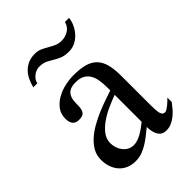

<svg xmlns="http://www.w3.org/2000/svg" viewBox="-156 -568 648 648"><g transform="rotate(-45 167.5 -244.5)"><path d="M334 -48.8Q327.1 -39.6 318.6 -29.5Q310.1 -19.5 300 -11.5Q290 -3.4 278.3 1.7Q266.6 6.8 253.9 6.8Q242.2 6.8 234.6 2Q227.1 -2.9 222.7 -11Q218.3 -19 216.6 -28.8Q214.8 -38.6 214.8 -48.8Q202.6 -39.1 190.4 -29.3Q178.2 -19.5 165 -11.5Q151.9 -3.4 137.7 1.7Q123.5 6.8 106.9 6.8Q87.9 6.8 73 0.2Q58.1 -6.3 47.9 -18.1Q37.6 -29.8 32.2 -45.7Q26.9 -61.5 26.9 -80.1Q26.9 -100.6 36.4 -117.7Q45.9 -134.8 61.5 -148.9Q77.1 -163.1 97.2 -174.6Q117.2 -186 138.2 -195.1Q159.2 -204.1 179.2 -210.9Q199.2 -217.8 214.8 -223.1V-236.8Q214.8 -253.9 212.6 -269.8Q210.4 -285.6 203.6 -298.1Q196.8 -310.5 184.6 -317.9Q172.4 -325.2 151.9 -325.2Q134.8 -325.2 125 -320.6Q115.2 -315.9 110.1 -307.4Q105 -298.8 103.5 -287.4Q102.1 -275.9 102.1 -262.2Q102.1 -245.6 95.7 -236.3Q89.4 -227.1 70.8 -227.1Q53.7 -227.1 46.9 -236.8Q40 -246.6 40 -262.2Q40 -285.2 52.2 -301.3Q64.5 -317.4 82.8 -327.6Q101.1 -337.9 122.6 -342.5Q144 -347.2 163.1 -347.2Q194.8 -347.2 216.6 -341.1Q238.3 -335 251.5 -321Q264.6 -307.1 270.3 -285.2Q275.9 -263.2 275.9 -231.9V-117.2Q275.9 -109.9 275.9 -101.6Q275.9 -93.3 276.1 -85.2Q276.4 -77.1 276.6 -70.1Q276.9 -63 277.8 -58.1Q278.8 -51.3 282.2 -45.7Q285.6 -40 293.9 -40Q297.9 -40 303.7 -43.7Q309.6 -47.4 315.4 -52.2Q321.3 -57.1 326.4 -62Q331.5 -66.9 334 -69.8ZM214.8 -202.1Q196.3 -195.3 174.3 -185.5Q152.3 -175.8 133.3 -162.8Q114.3 -149.9 101.6 -133.5Q88.9 -117.2 88.9 -97.2Q88.9 -85.9 92.3 -75.2Q95.7 -64.5 102.5 -55.7Q109.4 -46.9 118.9 -41.5Q128.4 -36.1 141.1 -36.1Q150.9 -36.1 160.6 -39.6Q170.4 -43 179.9 -48.6Q189.5 -54.2 198.5 -60.8Q207.5 -67.4 214.8 -73.2ZM289.6 -494.6Q288.1 -479.5 281.2 -465.1Q274.4 -450.7 263.7 -439.2Q252.9 -427.7 239.3 -420.9Q225.6 -414.1 209.5 -414.1Q189 -414.1 176.3 -419.4Q163.6 -424.8 152.8 -431.4Q142.1 -438 130.6 -443.6Q119.1 -449.2 101.1 -449.2Q93.3 -449.2 85.9 -446Q78.6 -442.9 72.8 -438Q66.9 -433.1 62.7 -426.8Q58.6 -420.4 58.1 -414.1H38.6Q42.5 -430.2 49.3 -444.3Q56.2 -458.5 66.4 -468.8Q76.7 -479 90.6 -484.9Q104.5 -490.7 122.1 -490.7Q136.7 -490.7 147.9 -485.6Q159.2 -480.5 169.9 -474.1Q180.7 -467.8 191.9 -462.6Q203.1 -457.5 217.8 -457.5Q235.8 -457.5 250.7 -467Q265.6 -476.6 270 -494.6Z"/></g></svg>

Font: Scheherazade
Style: Regular
Weight: 400
Designer: SIL International
Foundry: SIL International
Version: Version 2.100 (build 932/914)